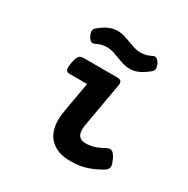

<svg xmlns="http://www.w3.org/2000/svg" viewBox="-151 -779 903 924"><g transform="rotate(30 300.0 -317.5)"><path d="M389.2 -610.4Q402.3 -610.4 417.7 -613.8Q433.1 -617.2 448.7 -625.5Q460 -631.8 469.7 -626.5Q479.5 -621.1 486.8 -607.4Q493.7 -594.7 494.1 -582.3Q494.6 -569.8 484.9 -562Q455.6 -537.6 431.6 -527.1Q407.7 -516.6 385.7 -516.6Q365.2 -516.6 346.7 -522.2Q328.1 -527.8 310.5 -534.7Q293 -541.5 275.6 -547.1Q258.3 -552.7 240.2 -552.7Q226.1 -552.7 210.7 -549.3Q195.3 -545.9 179.7 -537.6Q168.9 -531.7 159.4 -537.1Q149.9 -542.5 142.6 -556.2Q135.7 -568.8 135 -581.1Q134.3 -593.3 143.6 -601.1Q172.9 -626.5 197.3 -636.5Q221.7 -646.5 243.7 -646.5Q263.7 -646.5 282.2 -640.9Q300.8 -635.3 318.4 -628.4Q335.9 -621.6 353.5 -616Q371.1 -610.4 389.2 -610.4ZM149.4 -351.1Q141.1 -351.1 135.7 -353Q130.4 -355 127.4 -360.4Q124.5 -365.7 124.5 -375.5Q124.5 -385.3 127.4 -400.9Q130.4 -416.5 133.8 -426.3Q137.2 -436 141.8 -441.7Q146.5 -447.3 152.6 -449.2Q158.7 -451.2 167 -451.2H352.5Q369.1 -451.2 375 -444.1Q380.9 -437 377.9 -420.4L335 -176.3Q334 -169.4 333.3 -162.8Q332.5 -156.2 332.5 -150.4Q332.5 -124 344.5 -112.1Q356.4 -100.1 379.9 -100.1Q392.1 -100.1 403.3 -101.8Q414.6 -103.5 426.5 -107.2Q438.5 -110.8 451.2 -116.5Q463.9 -122.1 479 -130.4Q497.6 -140.1 509.3 -131.8Q521 -123.5 532.2 -99.6Q537.1 -88.9 540 -79.8Q543 -70.8 542.2 -63Q541.5 -55.2 536.9 -48.6Q532.2 -42 522.5 -36.1Q499 -22.9 478.5 -13.9Q458 -4.9 438.5 0.5Q418.9 5.9 399.7 8.3Q380.4 10.7 359.4 10.7Q287.6 10.7 248.5 -26.9Q209.5 -64.5 209.5 -132.8Q209.5 -154.8 213.9 -179.7L243.7 -351.1Z"/></g></svg>

Font: Courier Prime
Style: Bold Italic
Weight: 700
Monospace: yes
Designer: Alan Dague-Greene
Foundry: Quote-Unquote Apps
Version: Version 1.202